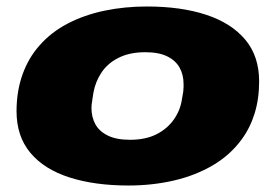

<svg xmlns="http://www.w3.org/2000/svg" viewBox="-20 -560 850 592"><path d="M376 12Q272 12 194 -13Q116 -38 73.5 -89Q31 -140 31 -217Q31 -279 49.5 -330.5Q68 -382 102 -420Q138 -461 189 -487.5Q240 -514 302 -527Q364 -540 433 -540Q538 -540 615.5 -514.5Q693 -489 736 -438Q779 -387 779 -309Q779 -255 765 -210Q751 -165 725 -130Q690 -82 636.5 -50.5Q583 -19 516.5 -3.5Q450 12 376 12ZM381 -129Q429 -129 462.5 -146Q496 -163 516 -191.5Q536 -220 541 -254Q544 -269 545 -277.5Q546 -286 546 -291.5Q546 -297 546 -301Q546 -329 534 -351Q522 -373 496 -386Q470 -399 428 -399Q380 -399 346 -382Q312 -365 293 -336.5Q274 -308 268 -274Q266 -260 264.5 -251Q263 -242 262.5 -236.5Q262 -231 262 -227Q262 -199 274 -177Q286 -155 312.5 -142Q339 -129 381 -129Z"/></svg>

Font: Archivo Expanded Black
Style: Italic
Weight: 900
Width: 7
Italic angle: -10°
Designer: Hector Gatti
Foundry: Omnibus-Type
Version: Version 2.001